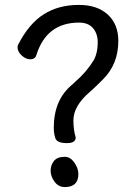

<svg xmlns="http://www.w3.org/2000/svg" viewBox="-20 -739 540 774"><path d="M250 -162.1Q210 -162.1 203.4 -181.2Q196.8 -200.2 196.8 -224.1Q196.8 -336.9 271 -397.9L285.2 -411.1Q329.1 -449.2 358.9 -498Q374 -526.9 374 -567.9Q374 -603 355 -625.5Q335.9 -647.9 298.8 -647.9Q168 -647.9 127 -518.1Q122.1 -500 102.1 -500Q84 -500 67.4 -515.4Q50.8 -530.8 50.8 -547.9Q50.8 -555.2 53.2 -559.1Q96.2 -643.1 156 -681.2Q215.8 -719.2 297.9 -719.2Q372.1 -719.2 414.6 -680.2Q457 -641.1 457 -574.2Q457 -481 396 -419.9Q370.1 -393.1 342.8 -369.1Q275.9 -312 275.9 -253.9Q275.9 -214.8 285.2 -185.1Q285.2 -162.1 250 -162.1ZM241.2 15.1Q215.8 15.1 200 -6.3Q184.1 -27.8 184.1 -50.8Q184.1 -73.2 197.5 -90.1Q210.9 -106.9 241.2 -106.9Q263.2 -106.9 279.5 -84Q295.9 -61 295.9 -37.1Q295.9 15.1 241.2 15.1Z"/></svg>

Font: LXGW WenKai Mono GB Screen
Style: Regular
Weight: 400
Monospace: yes
Designer: LXGW / Fontworks Inc.
Foundry: LXGW / Fontworks Inc.
Version: Version 1.510;January 18,2025